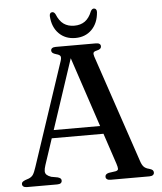

<svg xmlns="http://www.w3.org/2000/svg" viewBox="-59 -929 827 980"><g transform="rotate(-5 355.0 -439.0)"><path d="M172 -278H469L472 -237H167ZM218.5 -17.5Q218.5 -9.5 212.8 -4.8Q207 0 194 0H39.5Q27 0 21 -4.8Q15 -9.5 15 -17.5Q15 -23.5 18.8 -27.5Q22.5 -31.5 33 -36L52 -42.5Q66.5 -48.5 74 -59.2Q81.5 -70 90.5 -97.5L266 -624.5Q272 -642 268.5 -650Q265 -658 247.5 -662.5Q234 -666.5 228.5 -671.2Q223 -676 223 -683Q223 -691 229.2 -695.5Q235.5 -700 248 -700H453.5Q466 -700 472 -695.5Q478 -691 478 -683Q478 -675.5 472.8 -670.8Q467.5 -666 454.5 -663Q440.5 -660 437.8 -653.8Q435 -647.5 439.5 -633.5L625.5 -82.5Q632 -62 641.5 -52.2Q651 -42.5 668.5 -38.5Q682 -34.5 686.5 -29.8Q691 -25 691 -17.5Q691 -9.5 684.8 -4.8Q678.5 0 666 0H467.5Q455.5 0 449.2 -4.8Q443 -9.5 443 -17.5Q443 -24.5 447.5 -29Q452 -33.5 462 -36L497 -41Q510 -44 510.2 -52.2Q510.5 -60.5 504.5 -79L313 -654L327.5 -661L142.5 -103Q136.5 -84.5 136.5 -73Q136.5 -61.5 144 -54.2Q151.5 -47 167 -41.5L200 -35.5Q209.5 -32.5 214 -28.8Q218.5 -25 218.5 -17.5ZM352 -799.5Q384.5 -799.5 406.8 -815.5Q429 -831.5 442.5 -866Q446 -872.5 450 -875.2Q454 -878 458.5 -878Q465.5 -878 469.5 -872.8Q473.5 -867.5 473 -858.5Q469 -802.5 436.2 -769.5Q403.5 -736.5 352 -736.5Q300.5 -736.5 267.8 -769.5Q235 -802.5 231.5 -858.5Q231 -867.5 234.8 -872.8Q238.5 -878 245.5 -878Q250.5 -878 254.2 -875.2Q258 -872.5 261.5 -866Q275.5 -831 297.8 -815.2Q320 -799.5 352 -799.5Z"/></g></svg>

Font: Fraunces 18pt
Style: Regular
Weight: 400
Version: Version 1.000;[b76b70a41]